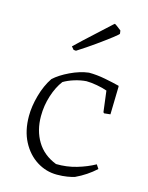

<svg xmlns="http://www.w3.org/2000/svg" viewBox="-108 -764 650 841"><g transform="rotate(15 217.0 -343.0)"><path d="M232 9Q183 9 141 -17.5Q99 -44 73.5 -92.5Q48 -141 48 -208Q48 -252 62 -302Q76 -352 101 -389Q127 -413 170 -433.5Q213 -454 253 -459Q289 -459 327.5 -451.5Q366 -444 393 -437L394 -433L391 -307L363 -304L359 -308L347 -403Q328 -410 300.5 -415Q273 -420 252 -420Q225 -418 198 -409.5Q171 -401 151 -389Q128 -359 113.5 -314Q99 -269 99 -221Q99 -156 128.5 -107Q158 -58 217 -35Q265 -34 309.5 -47Q354 -60 390 -80L402 -62Q363 -26 312 -2Q300 2 279 5.5Q258 9 232 9ZM162 -538 151 -551 190 -588 301 -690 307 -695Q309 -695 318.5 -688Q328 -681 338 -673L340 -659Q340 -656 315.5 -637Q291 -618 252.5 -590.5Q214 -563 173 -537Z"/></g></svg>

Font: Labrada Light
Style: Regular
Weight: 300
Designer: Mercedes Jáuregui
Foundry: Omnibus-Type Team
Version: Version 1.000; ttfautohint (v1.8.4.7-5d5b)